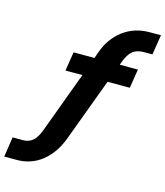

<svg xmlns="http://www.w3.org/2000/svg" viewBox="-173 -814 950 1104"><g transform="rotate(15 302.0 -262.5)"><path d="M-43 191 -25 72H38Q70 72 93.5 53Q117 34 134 -11L277 -397L301 -378H169L187 -491H337L305 -472L323 -524Q354 -614 421.5 -665Q489 -716 580 -716H647L628 -597H577Q536 -597 511.5 -577.5Q487 -558 470 -513L455 -472L437 -491H570L552 -378H402L427 -398L279 0Q245 89 181 140Q117 191 31 191Z"/></g></svg>

Font: Mulish ExtraLight ExtraBold
Style: Italic
Weight: 800
Italic angle: -9°
Version: Version 3.603